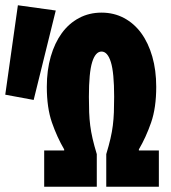

<svg xmlns="http://www.w3.org/2000/svg" viewBox="-30 -710 650 730"><path d="M138 0V-138H214V-142Q187 -188 167.5 -244Q148 -300 148 -380Q148 -443 163 -495Q178 -547 205 -584Q232 -621 270.5 -641.5Q309 -662 356 -662Q403 -662 441.5 -641.5Q480 -621 507 -584Q534 -547 549 -495Q564 -443 564 -380Q564 -300 544.5 -244Q525 -188 498 -142V-138H574V0H374V-124Q384 -157 390 -183Q396 -209 399 -233Q402 -257 403 -283Q404 -309 404 -342Q404 -434 391.5 -474Q379 -514 356 -514Q333 -514 320.5 -474Q308 -434 308 -342Q308 -309 309 -283Q310 -257 313 -233Q316 -209 322 -183Q328 -157 338 -124V0ZM98 -330 -10 -350 38 -690 182 -670Z"/></svg>

Font: Source Code Pro Black
Style: Regular
Weight: 900
Monospace: yes
Designer: Paul D. Hunt, Teo Tuominen
Foundry: Adobe Systems Incorporated
Version: Version 2.030;PS 1.000;hotconv 16.6.51;makeotf.lib2.5.65220